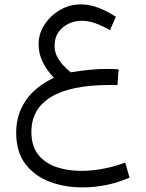

<svg xmlns="http://www.w3.org/2000/svg" viewBox="-20 -499 651 857"><path d="M509.3 -189.5 504.4 -119.1Q491.7 -119.6 484.9 -119.6Q478 -119.6 471.2 -119.6Q295.4 -119.6 207.8 -66.2Q120.1 -12.7 120.1 88.9Q120.1 153.3 150.9 191.7Q181.6 230 232.2 246.8Q282.7 263.7 341.3 263.7Q393.6 263.7 445.6 253.2Q497.6 242.7 539.1 226.6L558.1 293.9Q458 337.4 347.2 337.4Q269.5 337.4 202.1 312.3Q134.8 287.1 93.5 233.2Q52.2 179.2 52.2 92.8Q52.2 14.2 93.5 -48.3Q134.8 -110.8 220.7 -151.9Q189.9 -183.6 171.1 -221.2Q152.3 -258.8 152.3 -301.3Q152.3 -349.1 179 -389.6Q205.6 -430.2 248.5 -454.8Q291.5 -479.5 340.3 -479.5Q413.1 -479.5 497.1 -423.8L470.7 -364.3Q436.5 -384.3 405 -395.3Q373.5 -406.2 345.2 -406.2Q295.9 -406.2 259.8 -376Q223.6 -345.7 223.6 -294.4Q223.6 -267.6 235.6 -245.1Q247.6 -222.7 264.4 -205.3Q281.2 -188 295.4 -176.3Q345.7 -184.1 382.8 -187.7Q419.9 -191.4 458.5 -191.4Q472.7 -191.4 482.4 -190.9Q492.2 -190.4 509.3 -189.5Z"/></svg>

Font: Vazirmatn RD Light
Style: Regular
Weight: 300
Designer: Saber Rastikerdar
Foundry: Saber Rastikerdar
Version: Version 32.102